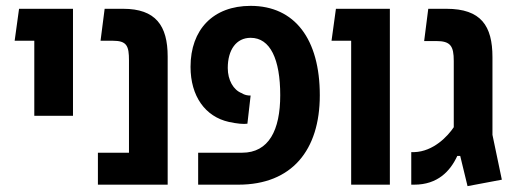

<svg xmlns="http://www.w3.org/2000/svg" viewBox="-20 -630 1756 655"><path d="M97 -235H229V-600H45L30 -491H97Z M314 0H552V-437C552 -543 511 -600 400 -600H337L323 -491H365C413 -491 420 -473 420 -424V-109H314Z M656 0H793C976 0 1071 -118 1071 -305C1071 -496 986 -610 835 -610C707 -610 630 -529 630 -402C630 -302 680 -232 761 -214C789 -208 811 -206 824 -208L835 -304C824 -304 814 -306 805 -312C776 -323 757 -357 757 -398C757 -460 786 -501 835 -501C902 -501 936 -428 936 -305C936 -186 897 -109 806 -109H656Z M1178 0H1310V-600H1126L1111 -491H1178Z M1575 5 1692 -17 1660 -170V-435C1660 -542 1621 -600 1503 -600H1441L1427 -490H1468C1517 -490 1528 -473 1528 -422V-196C1508 -166 1459 -113 1393 -111H1383V0H1393C1473 0 1516 -46 1540 -98H1550Z"/></svg>

Font: Noto Sans Hebrew ExtraCondensed SemiBold
Style: Regular
Weight: 600
Width: 2
Designer: Ben Nathan
Foundry: Google LLC
Version: Version 3.001